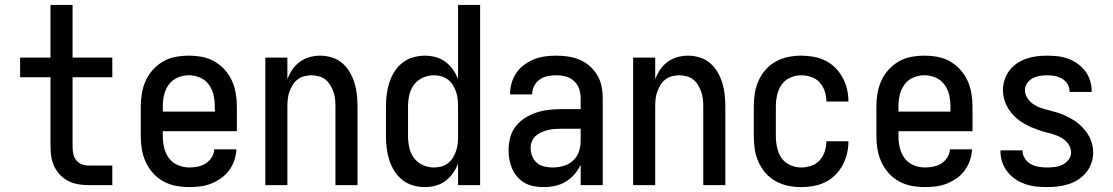

<svg xmlns="http://www.w3.org/2000/svg" viewBox="-20 -755 4540 783"><path d="M341 0Q320 0 299.5 -3.5Q279 -7 260.5 -16Q242 -25 227 -40Q212 -55 202.5 -74Q193 -93 189.5 -113.5Q186 -134 186 -155V-440H62V-520H186V-735H276V-520H438V-440H276V-155Q276 -141 279 -127Q282 -113 291 -101.5Q300 -90 313.5 -85Q327 -80 341 -80H438V0Z M752 8Q725 8 698 3Q671 -2 647 -15Q623 -28 604.5 -48.5Q586 -69 574.5 -94Q563 -119 558.5 -146Q554 -173 554 -200V-320Q554 -347 558.5 -374Q563 -401 574 -425.5Q585 -450 603.5 -470.5Q622 -491 645.5 -504.5Q669 -518 696 -523Q723 -528 750 -528Q777 -528 804 -523Q831 -518 854.5 -504.5Q878 -491 896.5 -470.5Q915 -450 926 -425.5Q937 -401 941.5 -374Q946 -347 946 -320V-220H644V-200Q644 -176 649.5 -152.5Q655 -129 669 -110Q683 -91 705.5 -81.5Q728 -72 752 -72Q769 -72 786.5 -75.5Q804 -79 819 -88.5Q834 -98 843.5 -113.5Q853 -129 854 -146H944Q943 -123 935.5 -101Q928 -79 914.5 -60.5Q901 -42 882 -28.5Q863 -15 842 -6.5Q821 2 798 5Q775 8 752 8ZM856 -300V-320Q856 -344 851 -367Q846 -390 832 -409.5Q818 -429 796 -438.5Q774 -448 750 -448Q726 -448 704 -438.5Q682 -429 668 -409.5Q654 -390 649 -367Q644 -344 644 -320V-300Z M1062 0V-520H1152V-432Q1160 -453 1172.5 -471.5Q1185 -490 1203 -503Q1221 -516 1242.5 -522Q1264 -528 1286 -528Q1310 -528 1334 -520.5Q1358 -513 1376 -497.5Q1394 -482 1406.5 -460.5Q1419 -439 1426 -416Q1433 -393 1435.5 -368.5Q1438 -344 1438 -320V0H1348V-320Q1348 -335 1346.5 -350.5Q1345 -366 1340 -380Q1335 -394 1327 -407.5Q1319 -421 1307 -430.5Q1295 -440 1280 -444Q1265 -448 1250 -448Q1235 -448 1220 -444Q1205 -440 1193 -430.5Q1181 -421 1173 -407.5Q1165 -394 1160 -380Q1155 -366 1153.5 -350.5Q1152 -335 1152 -320V0Z M1713 8Q1688 8 1664 1Q1640 -6 1620.5 -21.5Q1601 -37 1588 -58Q1575 -79 1567.5 -102.5Q1560 -126 1557 -150.5Q1554 -175 1554 -200V-320Q1554 -345 1557 -369.5Q1560 -394 1567.5 -417.5Q1575 -441 1588 -462Q1601 -483 1620.5 -498.5Q1640 -514 1664 -521Q1688 -528 1713 -528Q1735 -528 1757 -522Q1779 -516 1796.5 -503Q1814 -490 1827 -471.5Q1840 -453 1848 -432V-735H1938V0H1848V-88Q1840 -67 1827 -48.5Q1814 -30 1796.5 -17Q1779 -4 1757 2Q1735 8 1713 8ZM1749 -72Q1765 -72 1780 -76Q1795 -80 1807 -89.5Q1819 -99 1827 -112Q1835 -125 1840 -139.5Q1845 -154 1846.5 -169.5Q1848 -185 1848 -200V-320Q1848 -335 1846.5 -350.5Q1845 -366 1840 -380.5Q1835 -395 1827 -408Q1819 -421 1806.5 -430.5Q1794 -440 1779 -444Q1764 -448 1749 -448Q1726 -448 1704 -438Q1682 -428 1668 -409Q1654 -390 1649 -366.5Q1644 -343 1644 -320V-200Q1644 -177 1649 -153.5Q1654 -130 1668 -111Q1682 -92 1704 -82Q1726 -72 1749 -72Q1749 -72 1749 -72Q1749 -72 1749 -72Z M2197 8Q2178 8 2158 4.5Q2138 1 2121 -8.5Q2104 -18 2090.5 -33Q2077 -48 2069 -66Q2061 -84 2057.5 -103.5Q2054 -123 2054 -142Q2054 -168 2060.5 -193.5Q2067 -219 2083 -239.5Q2099 -260 2121 -274Q2143 -288 2167.5 -296Q2192 -304 2217.5 -307Q2243 -310 2269 -310H2348V-355Q2348 -375 2341.5 -393.5Q2335 -412 2320.5 -425Q2306 -438 2287 -443Q2268 -448 2249 -448Q2231 -448 2213.5 -444.5Q2196 -441 2181.5 -431Q2167 -421 2158.5 -404.5Q2150 -388 2150 -370Q2150 -370 2150 -370Q2150 -370 2150 -370H2060Q2060 -370 2060 -370.5Q2060 -371 2060 -371Q2060 -394 2066.5 -416.5Q2073 -439 2086 -458Q2099 -477 2118 -491Q2137 -505 2158.5 -513.5Q2180 -522 2202.5 -525Q2225 -528 2249 -528Q2273 -528 2297 -524.5Q2321 -521 2343.5 -511.5Q2366 -502 2384.5 -486Q2403 -470 2415.5 -449Q2428 -428 2433 -404Q2438 -380 2438 -355V0H2348V-83Q2338 -62 2322.5 -44Q2307 -26 2287 -14Q2267 -2 2244 3Q2221 8 2197 8ZM2233 -72Q2255 -72 2277 -78Q2299 -84 2316 -99Q2333 -114 2340.5 -136Q2348 -158 2348 -180V-230H2269Q2255 -230 2241 -229Q2227 -228 2213.5 -224.5Q2200 -221 2187.5 -215.5Q2175 -210 2164.5 -200.5Q2154 -191 2149 -178Q2144 -165 2144 -151Q2144 -134 2150.5 -118Q2157 -102 2169.5 -91Q2182 -80 2199 -76Q2216 -72 2233 -72Z M2562 0V-520H2652V-432Q2660 -453 2672.5 -471.5Q2685 -490 2703 -503Q2721 -516 2742.5 -522Q2764 -528 2786 -528Q2810 -528 2834 -520.5Q2858 -513 2876 -497.5Q2894 -482 2906.5 -460.5Q2919 -439 2926 -416Q2933 -393 2935.5 -368.5Q2938 -344 2938 -320V0H2848V-320Q2848 -335 2846.5 -350.5Q2845 -366 2840 -380Q2835 -394 2827 -407.5Q2819 -421 2807 -430.5Q2795 -440 2780 -444Q2765 -448 2750 -448Q2735 -448 2720 -444Q2705 -440 2693 -430.5Q2681 -421 2673 -407.5Q2665 -394 2660 -380Q2655 -366 2653.5 -350.5Q2652 -335 2652 -320V0Z M3247 8Q3220 8 3193.5 2.5Q3167 -3 3143.5 -16Q3120 -29 3102 -49.5Q3084 -70 3073 -95Q3062 -120 3058 -146.5Q3054 -173 3054 -200V-320Q3054 -347 3058 -373.5Q3062 -400 3073 -425Q3084 -450 3102 -470.5Q3120 -491 3143.5 -504Q3167 -517 3193.5 -522.5Q3220 -528 3247 -528Q3273 -528 3298 -523.5Q3323 -519 3345.5 -508Q3368 -497 3386 -479Q3404 -461 3416 -439Q3428 -417 3434 -392.5Q3440 -368 3440 -342Q3440 -342 3440 -341.5Q3440 -341 3440 -341H3350Q3350 -341 3350 -341Q3350 -341 3350 -342Q3350 -362 3343.5 -382.5Q3337 -403 3323 -418.5Q3309 -434 3288.5 -441Q3268 -448 3247 -448Q3224 -448 3202 -438Q3180 -428 3167 -409Q3154 -390 3149 -366.5Q3144 -343 3144 -320V-200Q3144 -177 3149 -153.5Q3154 -130 3167 -111Q3180 -92 3202 -82Q3224 -72 3247 -72Q3268 -72 3288.5 -79Q3309 -86 3323 -101.5Q3337 -117 3343.5 -137.5Q3350 -158 3350 -178Q3350 -179 3350 -179Q3350 -179 3350 -179H3440Q3440 -179 3440 -178.5Q3440 -178 3440 -178Q3440 -152 3434 -127.5Q3428 -103 3416 -81Q3404 -59 3386 -41Q3368 -23 3345.5 -12Q3323 -1 3298 3.5Q3273 8 3247 8Z M3752 8Q3725 8 3698 3Q3671 -2 3647 -15Q3623 -28 3604.5 -48.5Q3586 -69 3574.5 -94Q3563 -119 3558.5 -146Q3554 -173 3554 -200V-320Q3554 -347 3558.5 -374Q3563 -401 3574 -425.5Q3585 -450 3603.5 -470.5Q3622 -491 3645.5 -504.5Q3669 -518 3696 -523Q3723 -528 3750 -528Q3777 -528 3804 -523Q3831 -518 3854.5 -504.5Q3878 -491 3896.5 -470.5Q3915 -450 3926 -425.5Q3937 -401 3941.5 -374Q3946 -347 3946 -320V-220H3644V-200Q3644 -176 3649.5 -152.5Q3655 -129 3669 -110Q3683 -91 3705.5 -81.5Q3728 -72 3752 -72Q3769 -72 3786.5 -75.5Q3804 -79 3819 -88.5Q3834 -98 3843.5 -113.5Q3853 -129 3854 -146H3944Q3943 -123 3935.5 -101Q3928 -79 3914.5 -60.5Q3901 -42 3882 -28.5Q3863 -15 3842 -6.5Q3821 2 3798 5Q3775 8 3752 8ZM3856 -300V-320Q3856 -344 3851 -367Q3846 -390 3832 -409.5Q3818 -429 3796 -438.5Q3774 -448 3750 -448Q3726 -448 3704 -438.5Q3682 -429 3668 -409.5Q3654 -390 3649 -367Q3644 -344 3644 -320V-300Z M4249 8Q4226 8 4204 5.5Q4182 3 4160.5 -4.5Q4139 -12 4120.5 -24.5Q4102 -37 4088 -55Q4074 -73 4067 -94.5Q4060 -116 4060 -139Q4060 -139 4060 -140Q4060 -141 4060 -142H4150Q4150 -141 4150 -141Q4150 -141 4150 -140Q4150 -124 4159.5 -109Q4169 -94 4183.5 -86Q4198 -78 4215 -75Q4232 -72 4249 -72Q4265 -72 4281.5 -74Q4298 -76 4312.5 -83Q4327 -90 4337.5 -103.5Q4348 -117 4348 -133Q4348 -150 4338.5 -165Q4329 -180 4314.5 -189.5Q4300 -199 4284 -204.5Q4268 -210 4251.5 -214Q4235 -218 4219 -223.5Q4203 -229 4187.5 -235.5Q4172 -242 4157 -250.5Q4142 -259 4129 -270Q4116 -281 4105 -294Q4094 -307 4086 -322.5Q4078 -338 4074 -354.5Q4070 -371 4070 -388Q4070 -409 4077 -430Q4084 -451 4097 -468Q4110 -485 4128 -497Q4146 -509 4166.5 -516Q4187 -523 4208.5 -525.5Q4230 -528 4251 -528Q4273 -528 4294.5 -525.5Q4316 -523 4336.5 -515.5Q4357 -508 4375 -495Q4393 -482 4406 -464.5Q4419 -447 4425.5 -426Q4432 -405 4432 -384Q4432 -383 4432 -382Q4432 -381 4432 -380H4342Q4342 -381 4342 -381Q4342 -381 4342 -382Q4342 -398 4333.5 -412Q4325 -426 4311.5 -434Q4298 -442 4282.5 -445Q4267 -448 4251 -448Q4236 -448 4220.5 -445.5Q4205 -443 4191.5 -436Q4178 -429 4169 -416Q4160 -403 4160 -387Q4160 -370 4169.5 -355.5Q4179 -341 4193 -331Q4207 -321 4223 -315.5Q4239 -310 4255.5 -306Q4272 -302 4288.5 -297Q4305 -292 4320.5 -285Q4336 -278 4351 -269.5Q4366 -261 4379 -250Q4392 -239 4403 -226Q4414 -213 4422 -198Q4430 -183 4434 -166.5Q4438 -150 4438 -132Q4438 -110 4430.5 -89Q4423 -68 4409 -51Q4395 -34 4376 -22Q4357 -10 4336 -3.5Q4315 3 4293 5.5Q4271 8 4249 8Z"/></svg>

Font: Iosevka SS04 Medium
Style: Regular
Weight: 500
Monospace: yes
Designer: Belleve Invis
Foundry: Belleve Invis
Version: Version 19.0.0; ttfautohint (v1.8.4)